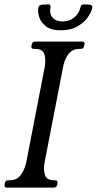

<svg xmlns="http://www.w3.org/2000/svg" viewBox="-30 -848 437 868"><path d="M172 -116Q165 -82 173 -57.5Q181 -33 214 -33H219Q232 -33 230 -20L229 -13Q226 0 213 0H1Q-12 0 -9 -13L-8 -20Q-6 -33 7 -33H13Q47 -33 64.5 -57.5Q82 -82 89 -116L172 -544Q178 -579 170.5 -603Q163 -627 129 -627H123Q110 -627 112 -640L114 -647Q116 -660 129 -660H341Q354 -660 352 -647L350 -640Q348 -627 335 -627H330Q297 -627 279 -603Q261 -579 255 -544ZM245 -711Q200 -711 177 -729.5Q154 -748 147 -771.5Q140 -795 143 -812Q144 -819 148.5 -822.5Q153 -826 161 -827Q164 -827 171 -827.5Q178 -828 183 -828Q193 -829 196 -826Q199 -823 198 -812Q193 -785 208 -768Q223 -751 253 -751Q283 -751 304.5 -768Q326 -785 333 -812Q335 -823 339.5 -826Q344 -829 353 -828Q358 -828 365 -827.5Q372 -827 375 -827Q390 -825 387 -812Q384 -795 368 -771.5Q352 -748 321.5 -729.5Q291 -711 245 -711Z"/></svg>

Font: Young Serif Light
Style: Italic
Weight: 300
Italic angle: -10.979°
Designer: Bastien Sozeau
Foundry: NBR — Bastien Sozeau
Version: Version 5.001